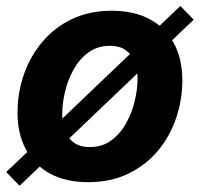

<svg xmlns="http://www.w3.org/2000/svg" viewBox="-22 -588 656 631"><path d="M267.8 10.7Q194 10.7 142.2 -17.6Q90.3 -45.8 63 -97.2Q35.6 -148.5 35.6 -217.2Q35.6 -283 56.5 -343.2Q77.5 -403.4 117.4 -450.7Q157.3 -498 214.6 -525.4Q272 -552.7 345.1 -552.7Q418.6 -552.7 470.6 -524.6Q522.5 -496.5 549.9 -445.1Q577.2 -393.8 577.2 -324.6Q577.2 -258.7 556.4 -198.5Q535.7 -138.2 495.7 -91.1Q455.7 -43.9 398.3 -16.6Q341 10.7 267.8 10.7ZM272.9 -104.6Q313.8 -104.6 343.5 -126.5Q373.3 -148.3 392.4 -182.7Q411.6 -217.1 420.8 -256Q430 -294.9 430 -328.7Q430 -361.5 420 -385.9Q410 -410.3 390.1 -423.9Q370.2 -437.5 339.7 -437.5Q298.9 -437.5 269.1 -415.9Q239.3 -394.3 220.2 -360.1Q201 -325.8 191.8 -287.1Q182.6 -248.3 182.6 -214Q182.6 -165.1 205.1 -134.9Q227.6 -104.6 272.9 -104.6ZM42.4 22.5 -1.5 -22.5 570.7 -568.4 614.6 -523.4Z"/></svg>

Font: Inter
Style: Italic
Weight: 400
Italic angle: -9.3988°
Designer: Rasmus Andersson
Foundry: rsms
Version: Version 4.001;git-66647c0bb